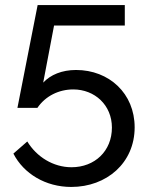

<svg xmlns="http://www.w3.org/2000/svg" viewBox="-20 -591 588 760"><path d="M281 -314C225 -314 180 -295 151 -264L194 -490H474V-571H129C115 -500 102 -435 91 -378C72 -280 52 -178 49 -164H128C160 -211 213 -237 270 -237C355 -237 423 -175 423 -86C423 7 355 71 263 71C191 71 125 30 88 -31L33 17C74 97 161 149 262 149C402 149 513 54 513 -87C513 -221 412 -314 281 -314Z"/></svg>

Font: Raleway Med
Style: Regular
Weight: 500
Designer: Matt McInerney, Pablo Impallari, Rodrigo Fuenzalida
Foundry: Matt McInerney, Pablo Impallari, Rodrigo Fuenzalida
Version: Version 3.00 July 28, 2015